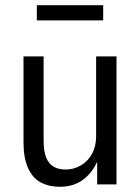

<svg xmlns="http://www.w3.org/2000/svg" viewBox="-20 -706 537 735"><path d="M209 9Q167 9 135.5 -8Q104 -25 87 -63.5Q70 -102 70 -161V-490H147V-168Q147 -127 157 -102.5Q167 -78 186 -67.5Q205 -57 231 -57Q263 -57 290 -73Q317 -89 332.5 -117.5Q348 -146 348 -184V-490H426V0H352V-94H355Q337 -49 300.5 -20Q264 9 209 9ZM121 -628V-686H375V-628Z"/></svg>

Font: Nunito Sans 10pt Condensed
Style: Regular
Weight: 400
Width: 3
Designer: Vernon Adams
Foundry: Vernon Adams
Version: Version 3.101;gftools[0.9.27]